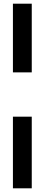

<svg xmlns="http://www.w3.org/2000/svg" viewBox="-20 -820 241 1040"><path d="M50 -800H152V-428H50ZM50 200V-188H152V200Z"/></svg>

Font: Big Shoulders Text SemiBold
Style: Regular
Weight: 600
Designer: Patric King
Foundry: XO Type Co
Version: Version 1.000; ttfautohint (v1.8.2)